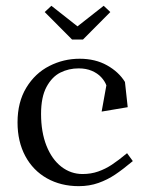

<svg xmlns="http://www.w3.org/2000/svg" viewBox="-20 -626 500 657"><path d="M40 -207.1Q40 -276.6 70.1 -326.1Q100.1 -375.5 148.8 -400.2Q197.4 -425 252.4 -425Q306.1 -425 346.4 -402.4Q386.6 -379.8 407.6 -345.5L417 -259.2L327.8 -244.2L344 -334Q338.4 -348.9 326 -362.1Q313.6 -375.4 294.1 -383.7Q274.6 -392 249.1 -392Q215.2 -392 186.5 -377.6Q157.8 -363.2 139.1 -328.5Q120.5 -293.8 120.5 -236.4Q120.5 -173.9 139 -127.3Q157.5 -80.8 189.9 -55.6Q222.4 -30.5 262.5 -30.5Q291.4 -30.5 316.1 -39.2Q340.9 -47.9 362.9 -62.5Q385 -77.1 414.8 -101.8L434.5 -74.8Q400.1 -46.1 374 -28.6Q347.9 -11 316.9 0Q285.9 11 249.6 11Q188.4 11 140.7 -15.8Q93 -42.6 66.5 -92.1Q40 -141.6 40 -207.1ZM226.5 -490.8 133 -584.8 155.8 -606.2 245.2 -535.8 334.8 -606.2 357.5 -584.8 264 -490.8Z"/></svg>

Font: Didactic
Style: Regular
Weight: 400
Designer: Tyler Finck
Foundry: Etcetera Type Co
Version: Version 3.007;FEAKit 1.0